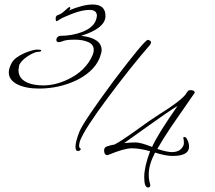

<svg xmlns="http://www.w3.org/2000/svg" viewBox="-20 -763 954 852"><path d="M65 -473 62 -452Q62 -400 134 -387Q153 -384 171 -384Q224 -384 278 -409Q362 -448 392 -521Q396 -530 396 -542Q396 -565 372 -576Q348 -587 312 -587Q276 -587 262 -581.5Q248 -576 241 -576Q230 -576 230 -586Q230 -593 235.5 -598.5Q241 -604 248 -604Q299 -604 344 -621Q402 -643 409 -686Q410 -689 410 -693Q410 -719 377 -719Q344 -719 300.5 -702Q257 -685 245.5 -677Q234 -669 230.5 -669Q227 -669 227 -681.5Q227 -694 239 -697Q252 -701 268.5 -716.5Q285 -732 289 -732Q292 -730 292 -727Q292 -724 289 -720Q288 -720 284 -716Q349 -743 391 -743Q450 -743 448 -689Q445 -637 340 -604Q431 -594 431 -540Q431 -533 428 -524Q410 -453 322 -408Q243 -370 153 -370Q94 -370 56.5 -389Q19 -408 19 -442Q19 -460 32 -484Q45 -508 90 -528Q128 -543 145.5 -543Q163 -543 163 -539Q163 -533 149 -533Q135 -533 105 -515Q73 -494 65 -473ZM335 -138Q331 -124 331 -116Q331 -108 335.5 -105.5Q340 -103 337 -98Q334 -93 324.5 -93Q315 -93 315 -113Q315 -133 331.5 -176.5Q348 -220 485 -405Q622 -586 636 -586Q642 -586 648 -580.5Q654 -575 645 -563Q563 -469 459.5 -330.5Q356 -192 335 -138ZM637 69Q620 69 620 23Q620 -23 646 -92Q599 -105 565 -105Q531 -105 459 -75Q452 -73 447 -78.5Q442 -84 442 -96.5Q442 -109 455 -113.5Q468 -118 489 -122Q521 -139 587.5 -187Q654 -235 672 -246Q794 -322 808 -351L814 -359Q817 -363 824 -363Q844 -363 844 -352Q844 -350 843 -350L738 -198Q703 -146 678 -102Q722 -88 743 -88Q764 -88 779 -98Q796 -113 796 -127Q796 -141 794 -148Q792 -155 798 -155Q804 -155 808 -149Q819 -130 819 -112Q819 -71 746 -71Q714 -71 668 -86Q640 -32 640 11Q640 31 643 42Q646 53 647 58Q647 69 637 69ZM531 -128Q561 -131 582.5 -131Q604 -131 655 -111Q679 -166 768 -293Q728 -269 644 -208.5Q560 -148 531 -128Z"/></svg>

Font: Alex Brush
Style: Regular
Weight: 400
Designer: Robert E. Leuschke
Foundry: Robert E. Leuschke
Version: Version 1.003